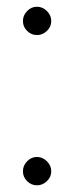

<svg xmlns="http://www.w3.org/2000/svg" viewBox="-20 -551 224 576"><path d="M120.8 -7.6Q107.9 4.9 90.8 4.9Q73.7 4.9 61.3 -7.6Q48.8 -20 48.8 -37.1Q48.8 -54.2 61.3 -67.1Q73.7 -80.1 90.8 -80.1Q107.9 -80.1 120.8 -67.1Q133.8 -54.2 133.8 -37.1Q133.8 -20 120.8 -7.6ZM61.3 -458.3Q48.8 -470.7 48.8 -487.8Q48.8 -504.9 61.3 -517.8Q73.7 -530.8 90.8 -530.8Q107.9 -530.8 120.8 -517.8Q133.8 -504.9 133.8 -487.8Q133.8 -470.7 120.8 -458.3Q107.9 -445.8 90.8 -445.8Q73.7 -445.8 61.3 -458.3Z"/></svg>

Font: Lumene Sans Light
Style: Regular
Weight: 300
Designer: Deni Anggara
Version: Version 1.003;Glyphs 3.1.2 (3151)